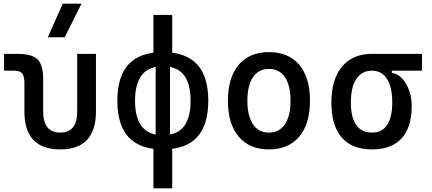

<svg xmlns="http://www.w3.org/2000/svg" viewBox="-20 -815 2384 1060"><path d="M312.5 9.8Q114.7 9.8 114.7 -200.2V-356.4Q114.7 -394 102.5 -409.4Q90.3 -424.8 60.1 -424.8H2.4V-517.6H79.6Q156.2 -517.6 187.3 -487.1Q218.3 -456.5 218.3 -380.9V-200.2Q218.3 -83 312.5 -83Q406.2 -83 406.2 -200.2V-517.6H509.8V-200.2Q509.8 9.8 312.5 9.8ZM243.7 -609.4 326.7 -794.9H430.2L337.4 -609.4Z M878.9 9.8Q752.9 9.8 690.4 -57.1Q627.9 -124 627.9 -258.8Q627.9 -393.6 690.4 -460.4Q752.9 -527.3 878.9 -527.3Q1004.9 -527.3 1067.4 -460.4Q1129.9 -393.6 1129.9 -258.8Q1129.9 -124 1067.4 -57.1Q1004.9 9.8 878.9 9.8ZM827.1 224.6V-61H930.7V224.6ZM878.9 -68.4Q956.1 -68.4 994.1 -115.7Q1032.2 -163.1 1032.2 -258.8Q1032.2 -354.5 994.1 -401.9Q956.1 -449.2 878.9 -449.2Q802.2 -449.2 763.9 -401.9Q725.6 -354.5 725.6 -258.8Q725.6 -163.1 763.9 -115.7Q802.2 -68.4 878.9 -68.4ZM839.4 -49.8V-475.1H918.5V-49.8ZM827.1 -446.8V-732.4H930.7V-446.8Z M1464.8 9.8Q1357.4 9.8 1297.9 -60.5Q1238.3 -130.9 1238.3 -258.8Q1238.3 -387.2 1297.9 -457.3Q1357.4 -527.3 1464.8 -527.3Q1572.8 -527.3 1632.1 -457.3Q1691.4 -387.2 1691.4 -258.8Q1691.4 -130.9 1632.1 -60.5Q1572.8 9.8 1464.8 9.8ZM1464.8 -83Q1522 -83 1553 -128.9Q1584 -174.8 1584 -258.8Q1584 -343.3 1553 -388.9Q1522 -434.6 1464.8 -434.6Q1407.7 -434.6 1376.7 -388.9Q1345.7 -343.3 1345.7 -258.8Q1345.7 -174.8 1376.7 -128.9Q1407.7 -83 1464.8 -83Z M2033.7 9.8Q1923.3 9.8 1866.5 -55.9Q1809.6 -121.6 1809.6 -249Q1809.6 -377.4 1868.4 -447.5Q1927.2 -517.6 2033.7 -517.6L2143.1 -486.8V-413.1Q2174.8 -408.2 2199.5 -382.3Q2224.1 -356.4 2238.5 -316.7Q2252.9 -276.9 2252.9 -229.5Q2252.9 -150.9 2228 -97.7Q2203.1 -44.4 2154.5 -17.3Q2106 9.8 2033.7 9.8ZM2033.7 -83Q2088.9 -83 2117.2 -125.2Q2145.5 -167.5 2145.5 -249Q2145.5 -333.5 2116.5 -379.2Q2087.4 -424.8 2033.7 -424.8Q1977.5 -424.8 1947.3 -379.2Q1917 -333.5 1917 -249Q1917 -167.5 1946.5 -125.2Q1976.1 -83 2033.7 -83ZM2033.7 -424.8V-517.6H2309.6V-424.8Z"/></svg>

Font: Cascadia Code
Style: Regular
Weight: 400
Monospace: yes
Designer: Aaron Bell
Foundry: Saja Typeworks
Version: Version 2106.017